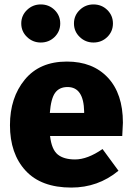

<svg xmlns="http://www.w3.org/2000/svg" viewBox="-20 -829 597 867"><path d="M164 -637Q128 -637 102 -662Q76 -687 76 -723Q76 -759 102 -784Q128 -809 164 -809Q201 -809 226.5 -784Q252 -759 252 -723Q252 -687 226.5 -662Q201 -637 164 -637ZM402 -637Q366 -637 340 -662Q314 -687 314 -723Q314 -759 340 -784Q366 -809 402 -809Q439 -809 464.5 -784Q490 -759 490 -723Q490 -687 464.5 -662Q439 -637 402 -637ZM535 -275Q535 -269 532 -215H206Q213 -154 240.5 -131.5Q268 -109 319 -109Q375 -109 443 -156L515 -58Q423 18 302 18Q166 18 95.5 -58.5Q25 -135 25 -264Q25 -388 92 -469.5Q159 -551 282 -551Q399 -551 467 -478.5Q535 -406 535 -275ZM360 -319V-325Q358 -436 285 -436Q248 -436 229 -410Q210 -384 205 -319Z"/></svg>

Font: FiraGO ExtraBold
Style: Regular
Weight: 800
Designer: bBox Type
Foundry: bBox Type GmbH
Version: Version 1.001;PS 001.001;hotconv 1.0.88;makeotf.lib2.5.64775